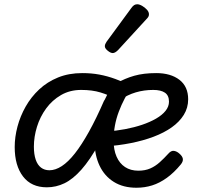

<svg xmlns="http://www.w3.org/2000/svg" viewBox="-20 -862 933 901"><path d="M49 -172Q49 -219 62 -268Q75 -317 100.5 -362Q126 -407 164 -442.5Q202 -478 252.5 -498.5Q303 -519 366 -519Q409 -519 446.5 -512Q484 -505 521 -491.5Q558 -478 601 -458Q562 -403 537.5 -338Q513 -273 513 -203Q513 -159 527 -127Q541 -95 567 -78Q593 -61 629 -61Q661 -61 685 -71.5Q709 -82 729.5 -100.5Q750 -119 770 -141Q783 -156 796.5 -154Q810 -152 822 -141Q836 -129 838 -117Q840 -105 829 -91Q797 -52 763 -27.5Q729 -3 694 8Q659 19 620 19Q558 19 514 -8.5Q470 -36 447 -85Q424 -134 424 -197Q424 -250 437 -299Q450 -348 469.5 -390Q489 -432 508 -463L527 -397Q491 -416 452 -428Q413 -440 361 -440Q308 -440 266.5 -416Q225 -392 196.5 -353Q168 -314 153.5 -267Q139 -220 139 -174Q139 -138 147.5 -113Q156 -88 172.5 -75.5Q189 -63 212 -63Q240 -63 270 -82.5Q300 -102 331.5 -142Q363 -182 397.5 -244Q432 -306 469 -391L535 -379Q487 -264 444.5 -187.5Q402 -111 362 -66Q322 -21 282.5 -2Q243 17 200 17Q127 17 88 -34Q49 -85 49 -172ZM863 -396Q863 -356 842.5 -323Q822 -290 786 -264.5Q750 -239 701 -220.5Q652 -202 594 -190.5Q536 -179 473 -175L482 -245Q525 -248 567.5 -256Q610 -264 647 -276.5Q684 -289 712.5 -305.5Q741 -322 757 -342Q773 -362 773 -385Q773 -414 754 -427Q735 -440 699 -440Q656 -440 617 -428.5Q578 -417 542 -392L526 -471Q566 -494 610 -506.5Q654 -519 713 -519Q781 -519 822 -487.5Q863 -456 863 -396ZM509 -613Q499 -613 485.5 -624Q472 -635 472 -645Q472 -650 474 -655Q476 -660 480 -666L596 -824Q603 -834 609.5 -838Q616 -842 624 -842Q634 -842 647 -834.5Q660 -827 669.5 -816.5Q679 -806 679 -795Q679 -788 676 -783Q673 -778 667 -772L534 -627Q520 -613 509 -613Z"/></svg>

Font: Playwrite ZA
Style: Regular
Weight: 400
Designer: Veronika Burian, José Scaglione
Foundry: TypeTogether
Version: Version 1.002